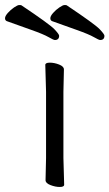

<svg xmlns="http://www.w3.org/2000/svg" viewBox="-86 -733 435 763"><path d="M95 -17 97 -105V-368L94 -475Q94 -484 112 -484Q130 -484 149 -476.5Q168 -469 168 -457L166 -368V-105L169 1Q169 10 151.5 10Q134 10 114.5 2.5Q95 -5 95 -17ZM329 -591Q329 -574 312 -574Q307 -574 287 -585.5Q267 -597 219 -614Q171 -631 121 -649Q114 -652 114 -660.5Q114 -669 125 -681.5Q136 -694 150 -703.5Q164 -713 170.5 -713Q177 -713 179 -712Q291 -637 310 -617Q329 -597 329 -591ZM149 -591Q149 -574 132 -574Q127 -574 107 -585.5Q87 -597 39 -614Q-9 -631 -59 -649Q-66 -652 -66 -660.5Q-66 -669 -55 -681.5Q-44 -694 -30 -703.5Q-16 -713 -9.5 -713Q-3 -713 -1 -712Q111 -637 130 -617Q149 -597 149 -591Z"/></svg>

Font: Moon Stars Kai T
Style: Regular
Weight: 400
Designer: GuiWonder
Version: Version 1.101